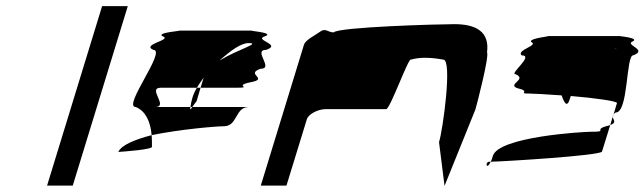

<svg xmlns="http://www.w3.org/2000/svg" viewBox="-20 -795 2108 628"><path d="M134 -188H218L398 -775H314Z M367 -298C381 -299 484 -306 477 -316C477 -329 477 -341 476 -353C423 -339 377 -321 367 -298ZM424 -445C379 -445 527 -632 481 -632C442 -650 543 -664 513 -676C484 -689 591 -695 563 -695H807C779 -695 884 -689 846 -676C809 -664 903 -650 851 -632C805 -632 878 -570 832 -570C780 -552 862 -538 800 -526C739 -514 813 -508 750 -508H636L646 -541C639 -530 630 -519 624 -508H506C460 -508 534 -445 487 -445H603C600 -433 604 -437 609 -445H794C748 -445 758 -382 712 -382C686 -382 569 -372 476 -353C472 -398 456 -432 424 -445ZM609 -474C605 -460 604 -451 603 -445H609C614 -453 623 -464 623 -464L636 -508H624C617 -496 612 -485 609 -474ZM698 -597C761 -635 835 -654 793 -654C768 -654 735 -630 698 -597Z M833 -188H917L984 -406C989 -421 1019 -438 1045 -438H1243C1256 -438 1316 -607 1324 -600C1352 -608 1385 -608 1430 -600C1460 -600 1429 -372 1416 -330L1434 -187L1535 -437C1540 -454 1581 -612 1573 -624C1582 -692 1536 -716 1466 -716C1417 -716 1089 -707 1071 -689C1054 -689 1044 -704 1028 -692C1012 -680 979 -665 974 -648Z M1667 -552C1705 -535 1639 -520 1671 -507C1722 -495 1669 -489 1711 -489C1726 -489 1758 -487 1817 -483C1826 -457 1835 -442 1844 -472L1847 -481C1931 -474 1998 -464 1998 -458L1987 -421C1989 -423 1990 -425 1994 -427C2036 -427 2027 -614 2051 -614C2099 -632 2029 -646 2046 -658C2080 -671 2000 -677 2008 -677H1768C1793 -677 1709 -671 1717 -658C1744 -646 1668 -632 1686 -614C1729 -614 1643 -552 1667 -552ZM1581 -266C1565 -266 1571 -236 1585 -266ZM1585 -266C1588 -271 1590 -277 1592 -285C1611 -348 1887 -364 1912 -364C1971 -364 1921 -370 1962 -382C1967 -383 1973 -385 1976 -386L1949 -299C1941 -286 1632 -267 1585 -266ZM1989 -636C1991 -637 1994 -637 1996 -637C2002 -637 1998 -637 1989 -636ZM1976 -386C1999 -394 1985 -403 1984 -413ZM1984 -413C1984 -416 1985 -418 1987 -421Z"/></svg>

Font: bitstorm
Style: suextobl
Weight: 400
Version: Version 0.2